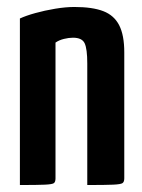

<svg xmlns="http://www.w3.org/2000/svg" viewBox="-20 -530 408 550"><path d="M37 0V-477Q54 -485 81 -492.5Q108 -500 138 -505Q168 -510 193 -510Q245 -510 276 -498Q307 -486 321.5 -457.5Q336 -429 336 -380V-19Q336 -9 331 -5.5Q326 -2 304 -1Q282 0 230 0V-348Q230 -390 222.5 -406Q215 -422 189 -422Q177 -422 163 -418.5Q149 -415 139 -408V-19Q139 -9 134.5 -5.5Q130 -2 108.5 -1Q87 0 37 0Z"/></svg>

Font: Yanone Kaffeesatz SemiBold
Style: Regular
Weight: 600
Designer: Yanone (Cyrillic: Daniel Pouzeot, Huerta Tipografica, and Cyreal)
Foundry: Yanone
Version: Version 2.003